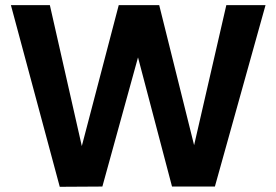

<svg xmlns="http://www.w3.org/2000/svg" viewBox="-20 -718 1064 739"><path d="M22 -698.2H171.9L294.9 -155.8L437 -698.2H592.8L727.1 -159.2L851.1 -698.2H1002L807.1 0H642.1L511.2 -497.1L374 0L210 1Z"/></svg>

Font: Poppins SemiBold
Style: Regular
Weight: 600
Designer: Ninad Kale (Devanagari), Jonny Pinhorn (Latin)
Foundry: Indian Type Foundry
Version: 4.004